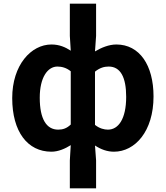

<svg xmlns="http://www.w3.org/2000/svg" viewBox="-20 -818 909 1053"><path d="M363 215H507V62L501 -20C534 2 569 14 605 14C720 14 822 -97 822 -289C822 -461 745 -574 618 -574C578 -574 536 -557 501 -536L507 -621V-798H363V-621L368 -540C339 -559 306 -574 262 -574C151 -574 47 -462 47 -280C47 -96 131 14 262 14C300 14 338 -3 368 -22L363 62ZM299 -107C235 -107 198 -165 198 -282C198 -393 241 -453 295 -453C319 -453 345 -446 368 -427V-135C346 -114 325 -107 299 -107ZM572 -107C552 -107 526 -113 501 -133V-425C527 -446 551 -453 576 -453C641 -453 672 -394 672 -287C672 -165 629 -107 572 -107Z"/></svg>

Font: Noto Sans JP
Style: Bold
Weight: 700
Designer: Ryoko NISHIZUKA 西塚涼子 (kana, bopomofo & ideographs); Paul D. Hunt (Latin, Greek & Cyrillic); Sandoll Communications 산돌커뮤니
Foundry: Adobe
Version: Version 2.004;hotconv 1.0.118;makeotfexe 2.5.65603